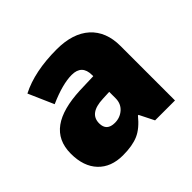

<svg xmlns="http://www.w3.org/2000/svg" viewBox="-140 -728 902 902"><g transform="rotate(-45 311.5 -276.5)"><path d="M559.1 0V-362.8C559.1 -425.8 539.6 -475.1 501 -510.3C461.9 -545.4 406.7 -563 335.9 -563C237.8 -563 156.2 -546.4 91.8 -513.2L147 -387.2C209 -414.6 260.3 -428.2 300.8 -428.2C345.7 -428.2 368.2 -405.3 368.2 -359.9V-352.1L275.9 -349.1C120.1 -341.8 36.1 -286.6 36.1 -168.9C36.1 -112.3 51.3 -68.4 81.1 -37.1C110.8 -5.9 151.9 9.8 204.1 9.8C246.6 9.8 280.8 3.9 307.6 -7.8C334.5 -19.5 360.4 -41.5 386.2 -73.2H390.1L426.8 0ZM285.2 -125C249 -125 231 -142.1 231 -175.8C231 -219.7 262.2 -242.7 325.2 -245.1L369.1 -247.1V-204.1C369.1 -180.7 360.8 -161.6 344.7 -147C328.1 -132.3 308.1 -125 285.2 -125Z"/></g></svg>

Font: Sahel Black
Style: Bold
Weight: 900
Foundry: Saber Rastikerdar (saber.rastikerdar@gmail.com)
Version: Version 3.4.0